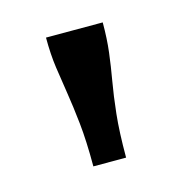

<svg xmlns="http://www.w3.org/2000/svg" viewBox="-52 -759 326 340"><g transform="rotate(-15 111.0 -589.0)"><path d="M163 -710H59Q59 -679 62.5 -654.5Q66 -630 70 -605Q74 -580 77.5 -547.5Q81 -515 81 -468H141Q141 -515 144.5 -547.5Q148 -580 152.5 -605.5Q157 -631 160 -655.5Q163 -680 163 -710Z"/></g></svg>

Font: Roboto Serif 28pt Condensed Medium
Style: Regular
Weight: 500
Width: 3
Designer: Greg Gazdowicz
Foundry: Commercial Type
Version: Version 1.008